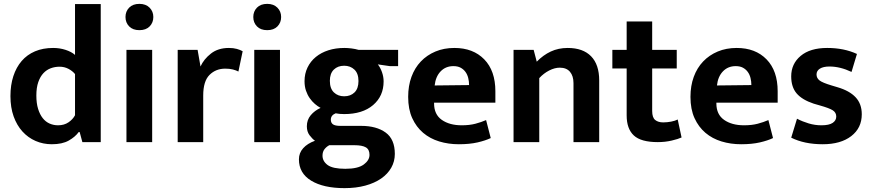

<svg xmlns="http://www.w3.org/2000/svg" viewBox="-20 -735 4511 993"><path d="M368 -714H501V0H406L392 -52H387Q369 -27 335.5 -8Q302 11 248 11Q203 11 164 -6Q125 -23 96 -55Q67 -87 50.5 -133Q34 -179 34 -238Q34 -295 49 -341Q64 -387 92 -419.5Q120 -452 161 -469.5Q202 -487 255 -487Q289 -487 319.5 -477Q350 -467 368 -451ZM368 -352Q355 -368 334 -379Q313 -390 288 -390Q264 -390 242.5 -382Q221 -374 204.5 -356.5Q188 -339 178 -310.5Q168 -282 168 -241Q168 -201 177 -172Q186 -143 201 -124Q216 -105 236.5 -96Q257 -87 280 -87Q312 -87 334.5 -102.5Q357 -118 368 -139Z M634 0V-477H767V0ZM701 -579Q667 -579 648 -598.5Q629 -618 629 -647Q629 -676 648 -695.5Q667 -715 701 -715Q734 -715 753.5 -695.5Q773 -676 773 -647Q773 -618 754 -598.5Q735 -579 701 -579Z M899 0V-477H1002L1017 -391Q1034 -429 1071 -458Q1108 -487 1164 -487Q1187 -487 1205 -482Q1223 -477 1235 -470L1213 -365Q1202 -371 1185 -375.5Q1168 -380 1145 -380Q1096 -380 1063.5 -347.5Q1031 -315 1031 -241V0Z M1295 0V-477H1428V0ZM1362 -579Q1328 -579 1309 -598.5Q1290 -618 1290 -647Q1290 -676 1309 -695.5Q1328 -715 1362 -715Q1395 -715 1414.5 -695.5Q1434 -676 1434 -647Q1434 -618 1415 -598.5Q1396 -579 1362 -579Z M1555 -315Q1555 -354 1570.5 -386Q1586 -418 1613.5 -440.5Q1641 -463 1678.5 -475Q1716 -487 1761 -487Q1778 -487 1798 -484.5Q1818 -482 1835 -477H2039V-393H1996L1934 -402Q1947 -386 1955.5 -362Q1964 -338 1964 -314Q1964 -238 1909.5 -191.5Q1855 -145 1760 -145Q1735 -145 1716 -149Q1691 -139 1691 -116Q1691 -100 1702 -92Q1713 -84 1741 -84H1848Q1927 -84 1974.5 -49.5Q2022 -15 2022 61Q2022 100 2003.5 132.5Q1985 165 1951 188.5Q1917 212 1869 225Q1821 238 1762 238Q1653 238 1589.5 199.5Q1526 161 1526 89Q1526 56 1548 31.5Q1570 7 1609 -7Q1595 -17 1581 -35.5Q1567 -54 1567 -82Q1567 -115 1587 -139Q1607 -163 1638 -177Q1623 -185 1608.5 -197.5Q1594 -210 1582 -227Q1570 -244 1562.5 -266Q1555 -288 1555 -315ZM1683 16Q1668 24 1658 37Q1648 50 1648 70Q1648 99 1674.5 118.5Q1701 138 1766 138Q1831 138 1861 116Q1891 94 1891 66Q1891 38 1872 27Q1853 16 1813 16ZM1834 -316Q1834 -355 1813 -375Q1792 -395 1760 -395Q1727 -395 1706.5 -375Q1686 -355 1686 -317Q1686 -277 1707 -257Q1728 -237 1760 -237Q1793 -237 1813.5 -257Q1834 -277 1834 -316Z M2542 -204H2225V-200Q2225 -143 2265 -115Q2305 -87 2368 -87Q2408 -87 2438.5 -95Q2469 -103 2494 -114L2518 -21Q2491 -8 2450 1.5Q2409 11 2353 11Q2299 11 2251.5 -3.5Q2204 -18 2168.5 -48Q2133 -78 2112 -124Q2091 -170 2091 -234Q2091 -291 2108 -337.5Q2125 -384 2156.5 -417Q2188 -450 2232 -468.5Q2276 -487 2330 -487Q2427 -487 2484.5 -428Q2542 -369 2542 -263ZM2406 -295Q2406 -314 2401.5 -332Q2397 -350 2387 -363.5Q2377 -377 2362 -385Q2347 -393 2325 -393Q2285 -393 2259 -366Q2233 -339 2228 -293Z M2769 0H2636V-477H2740L2756 -416Q2789 -450 2828.5 -468.5Q2868 -487 2916 -487Q2995 -487 3037 -444Q3079 -401 3079 -319V0H2946V-305Q2946 -342 2928 -363.5Q2910 -385 2875 -385Q2849 -385 2820.5 -370.5Q2792 -356 2769 -331Z M3480 -381H3353V-161Q3353 -127 3368.5 -114.5Q3384 -102 3410 -102Q3430 -102 3451 -106Q3472 -110 3485 -117L3505 -24Q3488 -16 3454 -8Q3420 0 3382 0Q3295 0 3258 -34.5Q3221 -69 3221 -138V-381H3147V-477H3221V-624H3353V-477H3480Z M4002 -204H3685V-200Q3685 -143 3725 -115Q3765 -87 3828 -87Q3868 -87 3898.5 -95Q3929 -103 3954 -114L3978 -21Q3951 -8 3910 1.5Q3869 11 3813 11Q3759 11 3711.5 -3.5Q3664 -18 3628.5 -48Q3593 -78 3572 -124Q3551 -170 3551 -234Q3551 -291 3568 -337.5Q3585 -384 3616.5 -417Q3648 -450 3692 -468.5Q3736 -487 3790 -487Q3887 -487 3944.5 -428Q4002 -369 4002 -263ZM3866 -295Q3866 -314 3861.5 -332Q3857 -350 3847 -363.5Q3837 -377 3822 -385Q3807 -393 3785 -393Q3745 -393 3719 -366Q3693 -339 3688 -293Z M4384 -363Q4325 -391 4270 -391Q4238 -391 4220.5 -380Q4203 -369 4203 -350Q4203 -331 4218.5 -319Q4234 -307 4281 -293L4311 -284Q4373 -266 4405 -232Q4437 -198 4437 -144Q4437 -73 4382.5 -31Q4328 11 4235 11Q4140 11 4072 -23L4102 -121Q4131 -106 4163 -96.5Q4195 -87 4228 -87Q4268 -87 4286.5 -99.5Q4305 -112 4305 -132Q4305 -153 4287 -164.5Q4269 -176 4219 -190L4188 -199Q4128 -219 4100 -252Q4072 -285 4072 -340Q4072 -405 4121 -446Q4170 -487 4258 -487Q4345 -487 4412 -456Z"/></svg>

Font: Mukta Mahee
Style: Bold
Weight: 700
Designer: Shuchita Grover, Noopur Datye, Girish Dalvi, Yashodeep Gholap
Foundry: Ek Type
Version: Version 2.538;PS 1.000;hotconv 16.6.51;makeotf.lib2.5.65220;